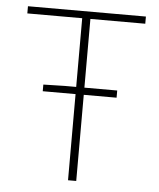

<svg xmlns="http://www.w3.org/2000/svg" viewBox="-49 -703 619 746"><g transform="rotate(5 260.0 -330.0)"><path d="M116 -336V-362L200 -364H404V-336ZM244 0V-632H30V-660H490V-632H276V0Z"/></g></svg>

Font: Source Sans 3
Style: Regular
Weight: 200
Designer: Paul D. Hunt
Foundry: Adobe
Version: Version 3.046;hotconv 1.0.118;makeotfexe 2.5.65603